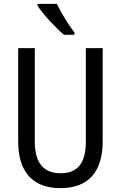

<svg xmlns="http://www.w3.org/2000/svg" viewBox="-20 -963 625 993"><path d="M274 -943H174V-934C199 -893 269 -818 311 -783H365V-795C336 -832 295 -898 274 -943ZM511 -232V-714H424V-232C424 -121 383 -67 294 -67C206 -67 160 -119 160 -231V-714H74V-232C74 -73 150 10 292 10C438 10 511 -75 511 -232Z"/></svg>

Font: Noto Sans Georgian Condensed
Style: Regular
Weight: 400
Width: 3
Designer: Monotype Design Team, Akaki Razmadze
Foundry: Google LLC
Version: Version 2.005